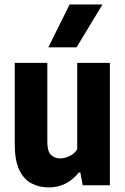

<svg xmlns="http://www.w3.org/2000/svg" viewBox="-20 -828 560 858"><path d="M198 9.5Q155 9.5 120.8 -8.5Q86.5 -26.5 66.2 -68.5Q46 -110.5 46 -181.5V-547H191.5V-193.5Q191.5 -151.5 208 -135.8Q224.5 -120 249.5 -120Q267 -120 289.2 -129.8Q311.5 -139.5 325 -160.5V-547H471V0H349.5L339 -57H332Q279 9.5 198 9.5ZM196 -616.5 291 -808H438L322 -616.5Z"/></svg>

Font: Encode Sans Condensed Condensed
Style: Bold
Weight: 700
Width: 3
Designer: Multiple Designers
Foundry: Impallari Type
Version: Version 3.000; ttfautohint (v1.8.3) -l 8 -r 50 -G 200 -x 14 